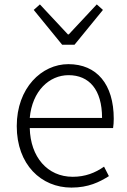

<svg xmlns="http://www.w3.org/2000/svg" viewBox="-20 -838 578 871"><path d="M262 -635H318L447 -793L419 -818L292 -682H288L161 -818L133 -793ZM304 13C381 13 431 -12 474 -39L452 -82C412 -54 367 -36 310 -36C195 -36 118 -126 115 -257H493C495 -270 496 -284 496 -299C496 -456 419 -547 290 -547C169 -547 56 -439 56 -266C56 -91 167 13 304 13ZM115 -303C126 -426 204 -497 291 -497C384 -497 443 -432 443 -303Z"/></svg>

Font: Spoqa Han Sans Neo Light
Style: Regular
Weight: 300
Designer: [Spoqa Han Sans Neo] Dong-huui Kim ___ Younghwa Kang ___ Yujin Lee ___ [Noto Sans] Ryoko NISHIZUKA ____ (kana & ideograp
Foundry: Spoqa (http://www.spoqa-han-sans.com)
Version: Version 1.100;hotconv 1.0.109;makeotfexe 2.5.65596